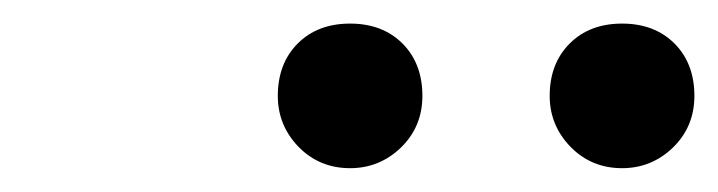

<svg xmlns="http://www.w3.org/2000/svg" viewBox="-20 -806 606 162"><path d="M214.4 -725.1Q214.4 -752.4 231.2 -769.3Q248 -786.1 275.4 -786.1Q302.7 -786.1 319.6 -769.3Q336.4 -752.4 336.4 -725.1Q336.4 -699.2 318.4 -681.6Q300.3 -664.1 275.4 -664.1Q249.5 -664.1 231.9 -682.1Q214.4 -700.2 214.4 -725.1ZM443.8 -725.1Q443.8 -752.4 460.7 -769.3Q477.5 -786.1 504.9 -786.1Q532.2 -786.1 549.1 -769.3Q565.9 -752.4 565.9 -725.1Q565.9 -699.2 547.9 -681.6Q529.8 -664.1 504.9 -664.1Q479 -664.1 461.4 -682.1Q443.8 -700.2 443.8 -725.1Z"/></svg>

Font: QumpellkaNo12
Style: Regular
Weight: 500
Designer: gluk (gluksza@wp.pl)
Foundry: gluk (gluksza@wp.pl)
Version: Version 00.480